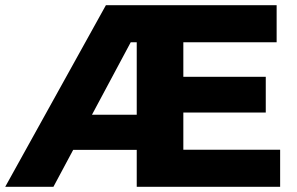

<svg xmlns="http://www.w3.org/2000/svg" viewBox="-32 -720 1143 740"><path d="M376.2 -700H556.9V-557.1H401.9L511.9 -632L173.9 0H-11.9ZM204.8 -277.8H556.9V-142.4H202.6ZM495 -700H1034.2V-557.1H674.6V-142.9H1047.7V0H495ZM661.7 -424H992.3V-286.4H661.2Z"/></svg>

Font: iiserrat Thin
Style: Regular
Weight: 100
Designer: Akira Ohta
Foundry: Akira Ohta
Version: Version 1.200;Glyphs 3.3.1 (3343)